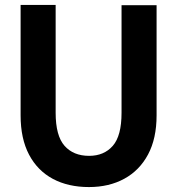

<svg xmlns="http://www.w3.org/2000/svg" viewBox="-20 -748 718 778"><path d="M340.5 10Q256.5 10 194.2 -23.2Q132 -56.5 97.8 -121.2Q63.5 -186 63.5 -280.5V-728H205.5V-291Q205.5 -198 241.5 -157.2Q277.5 -116.5 341 -116.5Q401.5 -116.5 437 -157Q472.5 -197.5 472.5 -291V-727H614.5V-280.5Q614.5 -187 580 -122.2Q545.5 -57.5 483.8 -23.8Q422 10 340.5 10Z"/></svg>

Font: Spline Sans SemiBold
Style: Regular
Weight: 600
Designer: Eben Sorkin, Mirko Velimirovic
Foundry: Sorkin Type
Version: Version 1.000; ttfautohint (v1.8.3)